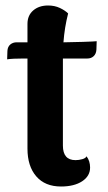

<svg xmlns="http://www.w3.org/2000/svg" viewBox="-20 -669 393 699"><path d="M332 -519 331 -488Q330 -473 321 -464.5Q312 -456 298 -456H209V-426V-139Q209 -86 255 -86Q267 -86 279.5 -89.5Q292 -93 295 -100Q308 -83 308 -59Q308 -28 279 -9Q250 10 202 10Q144 10 112 -27Q80 -64 80 -128V-456H66Q25 -456 6 -453L7 -484Q8 -499 17.5 -507Q27 -515 41 -515H80V-582Q80 -613 101 -631Q122 -649 155 -649Q179 -649 198 -640Q217 -631 228 -620Q215 -569 211 -515H214Q235 -515 280.5 -516.5Q326 -518 332 -519Z"/></svg>

Font: Arima Madurai Black
Style: Regular
Weight: 900
Designer: Joana Correia and Natanael Gama
Foundry: NDISCOVER
Version: Version 1.019